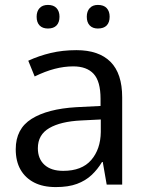

<svg xmlns="http://www.w3.org/2000/svg" viewBox="-20 -751 593 781"><path d="M291 -547Q382 -547 429.5 -499.5Q477 -452 477 -355V0H414L398 -92H395Q377 -62 352.5 -39Q328 -16 293 -3Q258 10 207 10Q155 10 119 -8.5Q83 -27 63.5 -61Q44 -95 44 -144Q44 -227 108.5 -267.5Q173 -308 290 -315L389 -320V-349Q389 -420 361 -450.5Q333 -481 278 -481Q241 -481 202.5 -471Q164 -461 121 -440L95 -504Q138 -524 186.5 -535.5Q235 -547 291 -547ZM310 -261Q227 -257 180.5 -230Q134 -203 134 -148Q134 -105 161 -80.5Q188 -56 237 -56Q313 -56 351 -100Q389 -144 390 -214V-265ZM129 -683Q129 -705 141 -718Q153 -731 175 -731Q198 -731 210 -718Q222 -705 222 -683Q222 -660 210 -647.5Q198 -635 175 -635Q153 -635 141 -647.5Q129 -660 129 -683ZM333 -683Q333 -705 345 -718Q357 -731 378 -731Q402 -731 414 -718Q426 -705 426 -683Q426 -660 414 -647.5Q402 -635 378 -635Q357 -635 345 -647.5Q333 -660 333 -683Z"/></svg>

Font: Noto Sans Hebrew Thin
Style: Regular
Weight: 400
Version: Version 3.001